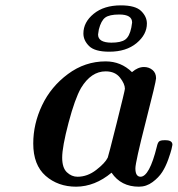

<svg xmlns="http://www.w3.org/2000/svg" viewBox="-20 -685 663 716"><path d="M104 -149.9Q104 -223.1 137 -292.5Q169.9 -361.8 233.4 -408.9Q296.9 -456.1 374 -456.1Q431.2 -456.1 472.2 -416Q494.1 -435.1 517.1 -435.1Q535.2 -435.1 548.6 -424.1Q562 -413.1 562 -393.1Q562 -380.9 523.4 -230.5Q484.9 -80.1 484.9 -57.1Q484.9 -26.4 503.9 -25.9Q537.1 -25.9 564.9 -138.2Q567.9 -152.3 573 -157.2Q578.1 -162.1 592.8 -162.1H597.2Q623 -162.1 623 -145Q622.1 -139.2 619.6 -128.7Q617.2 -118.2 607.7 -91.1Q598.1 -64 585 -43.5Q571.8 -22.9 548.8 -5.9Q525.9 11.2 498 11.2Q431.2 11.2 396 -41Q334 10.7 264.2 11.2Q196.3 11.2 150.1 -29.3Q104 -69.8 104 -149.9ZM211.9 -97.2Q211.9 -59.1 229.5 -42.5Q247.1 -25.9 269 -25.9Q306.2 -25.9 339.1 -51.5Q372.1 -77.1 381.8 -97.2Q383.8 -101.1 414.8 -224.6Q445.8 -348.1 445.8 -354Q445.8 -372.1 427.5 -395.5Q409.2 -418.9 374 -418.9Q319.8 -418.9 282.2 -356.9Q259.3 -316.9 235.6 -227.1Q211.9 -137.2 211.9 -97.2ZM291 -560.1Q291 -602.1 329.3 -633.5Q367.7 -665 430.7 -665Q484.9 -665 506.3 -644Q527.8 -623 527.8 -597.2Q527.8 -556.2 489.3 -524.2Q450.7 -492.2 387.7 -492.2Q333.5 -492.2 312.3 -513.2Q291 -534.2 291 -560.1ZM345.7 -556.2Q345.7 -526.4 395 -525.9Q431.2 -525.9 447 -537.4Q462.9 -548.8 469.7 -582Q472.7 -600.1 472.7 -601.1Q472.7 -630.9 424.8 -630.9Q387.7 -630.9 372.3 -619.4Q356.9 -607.9 348.6 -575.2Q345.7 -557.1 345.7 -556.2Z"/></svg>

Font: CMU Serif
Style: BoldItalic
Weight: 700
Italic angle: -14.04°
Version: Version 0.7.0